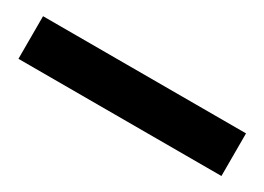

<svg xmlns="http://www.w3.org/2000/svg" viewBox="-19 -149 550 400"><g transform="rotate(30 256.5 51.5)"><path d="M500.5 0V102.5H12.2V0Z"/></g></svg>

Font: SansationBold
Style: Bold
Weight: 700
Designer: Bernd Montag
Version: Version 1.301